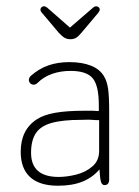

<svg xmlns="http://www.w3.org/2000/svg" viewBox="-20 -582 442 612"><path d="M295 -228Q284 -229 276 -229Q268 -229 262 -229Q256 -229 249 -229Q193 -229 156 -222.5Q119 -216 98 -202Q46 -169 46 -98Q46 -45 76 -17.5Q106 10 165 10Q210 10 242.5 -3Q275 -16 297 -42Q299 -9 302.5 -0.5Q306 8 313 8Q321 8 324.5 3Q328 -2 328 -10V-226Q328 -276 324.5 -299.5Q321 -323 312 -338Q299 -361 270.5 -372.5Q242 -384 201 -384Q164 -384 134 -373.5Q104 -363 78 -340Q72 -334 72 -327Q72 -321 76.5 -316.5Q81 -312 87 -312Q94 -312 100 -318Q119 -337 146 -346.5Q173 -356 205 -356Q256 -356 275.5 -332.5Q295 -309 295 -247ZM296 -199V-101Q296 -70 274.5 -51.5Q253 -33 223 -25.5Q193 -18 167 -18Q79 -18 79 -95Q79 -134 94 -157Q109 -180 144 -190Q179 -200 239 -200Q266 -201 274 -200Q282 -199 296 -199ZM203 -494 130 -558Q125 -562 120 -562Q116 -562 112.5 -559Q109 -556 109 -551Q109 -546 113 -542L167 -478Q178 -466 186 -461.5Q194 -457 204 -457Q215 -457 222.5 -461.5Q230 -466 240 -478L293 -541Q295 -544 296.5 -546.5Q298 -549 298 -551Q298 -556 294.5 -559Q291 -562 286 -562Q282 -562 277 -558Z"/></svg>

Font: Beiruti ExtraLight
Style: Regular
Weight: 250
Designer: Arlette Boutros
Foundry: Boutros
Version: Version 1.41